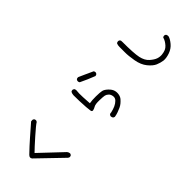

<svg xmlns="http://www.w3.org/2000/svg" viewBox="127 -1694 2746 2746"><g transform="rotate(-45 1500.0 -321.5)"><path d="M612.3 31.2 592.8 21.5 222.7 -335Q195.3 -366.2 230.5 -401.4Q317.4 -485.4 407.2 -564Q497.1 -642.6 586.9 -720.7L618.2 -722.7L637.7 -712.9Q649.4 -699.2 647.5 -677.7L637.7 -658.2Q602.5 -638.7 477.5 -527.8Q352.5 -417 301.8 -366.2L637.7 -48.8Q657.2 -27.3 657.2 2L647.5 21.5Q633.8 33.2 612.3 31.2Z M1481.4 80.1Q1465.8 78.1 1454.1 68.4Q1444.3 52.7 1442.4 35.2Q1444.3 19.5 1454.1 7.8Q1467.8 -3.9 1489.3 -2Q1540 -13.7 1579.1 -31.2Q1618.2 -48.8 1647.5 -78.1Q1676.8 -107.4 1670.9 -147Q1665 -186.5 1641.6 -208Q1618.2 -229.5 1592.8 -235.4Q1567.4 -241.2 1488.3 -243.2Q1409.2 -245.1 1379.9 -227.5Q1350.6 -210 1325.7 -205.6Q1300.8 -201.2 1296.4 -231.9Q1292 -262.7 1288.1 -308.6Q1284.2 -354.5 1281.2 -439.5Q1278.3 -524.4 1279.3 -554.7Q1280.3 -585 1293.9 -611.3Q1307.6 -623 1329.1 -621.1L1348.6 -611.3Q1362.3 -590.8 1358.4 -565.4Q1352.5 -530.3 1356.4 -442.4Q1360.4 -354.5 1364.3 -309.6Q1415 -319.3 1496.1 -318.4Q1577.1 -317.4 1612.3 -309.6Q1647.5 -301.8 1688.5 -262.7Q1729.5 -223.6 1740.7 -185.5Q1752 -147.5 1744.6 -106.9Q1737.3 -66.4 1714.8 -41Q1692.4 -15.6 1669.9 2.9Q1647.5 21.5 1618.2 35.2Q1588.9 48.8 1553.7 61.5Q1518.6 74.2 1481.4 80.1ZM1696.3 -528.3Q1639.6 -549.8 1584 -574.2Q1528.3 -598.6 1473.6 -625Q1461.9 -640.6 1463.9 -662.1L1473.6 -681.6Q1489.3 -695.3 1512.7 -691.4Q1565.4 -666 1619.1 -643.6Q1672.9 -621.1 1725.6 -594.7Q1737.3 -581.1 1735.4 -559.6L1725.6 -540Q1711.9 -530.3 1696.3 -528.3Z M2543.9 3.9Q2487.3 -3.9 2434.6 -26.4Q2381.8 -48.8 2326.2 -116.7Q2270.5 -184.6 2251.5 -293Q2232.4 -401.4 2233.4 -472.7Q2234.4 -543.9 2233.4 -579.6Q2232.4 -615.2 2246.1 -642.6Q2262.7 -654.3 2284.2 -652.3L2303.7 -642.6Q2315.4 -628.9 2313.5 -606.4Q2313.5 -368.2 2333 -279.3Q2352.5 -190.4 2405.3 -144Q2458 -97.7 2501 -83Q2543.9 -68.4 2586.9 -73.2Q2629.9 -78.1 2659.2 -90.8Q2688.5 -103.5 2710.9 -128.4Q2733.4 -153.3 2748.5 -178.7Q2763.7 -204.1 2771.5 -233.4Q2785.2 -245.1 2806.6 -243.2L2826.2 -233.4Q2839.8 -213.9 2835.9 -186.5Q2824.2 -145.5 2780.3 -93.3Q2736.3 -41 2668.5 -16.6Q2600.6 7.8 2543.9 3.9Z"/></g></svg>

Font: NaikaiFont
Style: Regular-Lite
Weight: 400
Version: Version 1.67